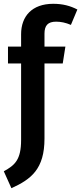

<svg xmlns="http://www.w3.org/2000/svg" viewBox="-31 -774 427 1010"><path d="M264 -660C289 -660 314 -655 342 -643L376 -724C339 -743 300 -754 249 -754C137 -754 80 -688 80 -594V-529H11V-440H80V-38C80 67 47 95 -11 127L29 216C133 169 203 115 203 -45V-83V-440H299L313 -529H203V-597C203 -640 221 -660 264 -660Z"/></svg>

Font: Fira Sans Condensed Medium
Style: Regular
Weight: 500
Width: 3
Designer: Carrois Corporate & Edenspiekermann AG
Foundry: Carrois Corporate GbR & Edenspiekermann AG
Version: Version 4.202;PS 004.202;hotconv 1.0.88;makeotf.lib2.5.64775